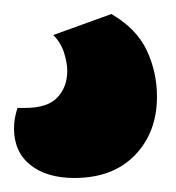

<svg xmlns="http://www.w3.org/2000/svg" viewBox="-36 -54 251 274"><path d="M123 -34Q159 -13 173.5 18Q188 49 188 84Q188 135 156.5 167.5Q125 200 70 200Q31 200 7.5 181.5Q-16 163 -16 129Q-16 115 -11 100H0Q32 100 46 85Q60 70 60 47Q60 36 55.5 21.5Q51 7 40 -4Z"/></svg>

Font: Baloo Bhaina 2
Style: Bold
Weight: 700
Designer: Yesha Goshar, Manish Minz, Shuchita Grover and Ek Type
Foundry: Ek Type
Version: Version 1.640;hotconv 1.0.111;makeotfexe 2.5.65597; ttfautoh